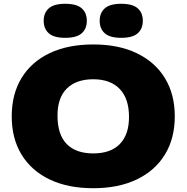

<svg xmlns="http://www.w3.org/2000/svg" viewBox="-20 -985 986 1015"><path d="M473 10Q339.5 10 243 -36Q146.5 -82 94.2 -167.2Q42 -252.5 42 -370Q42 -487.5 94 -572.8Q146 -658 242.5 -704Q339 -750 473 -750Q607 -750 703.5 -703.5Q800 -657 852 -571.8Q904 -486.5 904 -370Q904 -253.5 852 -168.2Q800 -83 703.2 -36.5Q606.5 10 473 10ZM473 -174Q565.5 -174 613.8 -224Q662 -274 662 -366Q662 -464.5 612.5 -515.2Q563 -566 473 -566Q383 -566 333.5 -517.2Q284 -468.5 284 -374Q284 -273.5 332.5 -223.8Q381 -174 473 -174ZM621 -785Q561 -785 534 -809Q507 -833 507 -875Q507 -917 534 -941Q561 -965 621 -965Q681 -965 708 -941Q735 -917 735 -875Q735 -833 708 -809Q681 -785 621 -785ZM325 -785Q265 -785 238 -809Q211 -833 211 -875Q211 -917 238 -941Q265 -965 325 -965Q385 -965 412 -941Q439 -917 439 -875Q439 -833 412 -809Q385 -785 325 -785Z"/></svg>

Font: Encode Sans Expanded Black
Style: Regular
Weight: 900
Width: 7
Designer: Multiple Designers
Foundry: Impallari Type
Version: Version 3.000; ttfautohint (v1.8.3) -l 8 -r 50 -G 200 -x 14 